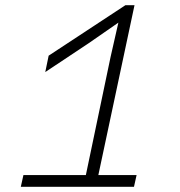

<svg xmlns="http://www.w3.org/2000/svg" viewBox="-20 -718 690 738"><path d="M70 -45H310L405 -499L435 -631L321 -552L154 -441L167 -504L462 -698H497L358 -45H505L495 0H60Z"/></svg>

Font: Azeret Mono Thin
Style: Italic
Weight: 100
Italic angle: -12°
Designer: Martin Vácha
Foundry: Displaay
Version: Version 1.000; Glyphs 3.0.3, build 3074